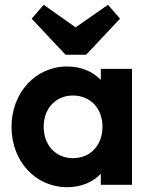

<svg xmlns="http://www.w3.org/2000/svg" viewBox="-20 -770 628 800"><path d="M260 10C318 10 367 -11 400 -46V0H530V-483H400V-437C367 -472 317 -493 260 -493C128 -493 28 -384 28 -241C28 -98 128 10 260 10ZM112 -692 253 -542H339L480 -692L430 -750L295 -656L162 -750ZM162 -242C162 -318 212 -372 284 -372C357 -372 407 -318 407 -242C407 -165 357 -111 284 -111C212 -111 162 -165 162 -242Z"/></svg>

Font: MV Cash SemiBold
Style: Regular
Weight: 600
Designer: Rodrigo Fuenzalida
Foundry: fragTYPE
Version: Version 1.100;Glyphs 3.1.2 (3151)